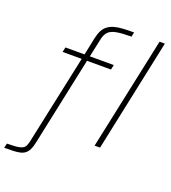

<svg xmlns="http://www.w3.org/2000/svg" viewBox="-234 -865 1060 1190"><g transform="rotate(20 296.5 -269.5)"><path d="M-68 204 -61 174Q-7 174 19 168.5Q45 163 54 150.5Q63 138 68 117L195 -478H69L76 -510H202L226 -625Q233 -657 244 -678Q255 -699 272.5 -712Q290 -725 314 -732Q338 -739 370.5 -741Q403 -743 444 -743L438 -713Q377 -713 341 -706.5Q305 -700 287.5 -682.5Q270 -665 263 -631L237 -510H395L388 -478H230L106 107Q100 136 91 154Q82 172 69 182.5Q56 193 37 197.5Q18 202 -8 203Q-34 204 -68 204ZM454 0 612 -743H647L490 0Z"/></g></svg>

Font: Saira Expanded Thin
Style: Italic
Weight: 250
Width: 7
Italic angle: -12°
Designer: Hector Gatti with collaboration of the Omnibus-Type team
Foundry: Omnibus-Type
Version: Version 1.101